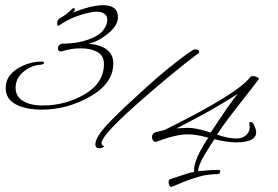

<svg xmlns="http://www.w3.org/2000/svg" viewBox="-20 -699 1069 739"><path d="M714 -35 727 -37Q727 -40 727 -44Q727 -58 733 -77Q739 -96 749.5 -115Q760 -134 767 -146Q774 -158 782 -169Q736 -182 702 -182Q658 -182 583 -154Q581 -153 579 -153Q573 -153 569 -158.5Q565 -164 565 -171Q565 -186 579 -190L614 -199Q895 -338 943 -402Q946 -406 954 -406Q958 -406 961.5 -405Q965 -404 968.5 -402.5Q972 -401 974 -399.5Q976 -398 976 -396Q976 -395 976 -394.5Q976 -394 975 -393Q958 -370 924 -327Q890 -284 863.5 -249Q837 -214 815 -181Q857 -166 891 -166Q902 -166 913 -170Q924 -174 932.5 -184.5Q941 -195 941 -210Q941 -216 940 -222Q938 -229 944 -229.5Q950 -230 954 -224Q966 -204 966 -190Q966 -151 888 -151Q857 -151 805 -163Q802 -158 788.5 -137Q775 -116 766 -101Q757 -86 749.5 -68Q742 -50 743 -40Q786 -45 821 -45Q830 -45 827 -36Q825 -29 818 -29Q806 -29 793.5 -27.5Q781 -26 772 -25Q763 -24 748 -19.5Q733 -15 727.5 -13.5Q722 -12 704.5 -5.5Q687 1 684.5 2Q682 3 661 12L640 20Q640 20 639.5 20Q639 20 638 20Q634 20 631.5 14.5Q629 9 629 3Q629 0 629.5 -2.5Q630 -5 631 -6.5Q632 -8 634 -9Q709 -34 714 -35ZM320 -531Q416 -522 416 -455Q416 -378 327 -327.5Q238 -277 142 -277Q79 -277 40.5 -297.5Q2 -318 2 -360Q2 -406 46 -434Q90 -462 142 -462Q149 -462 150 -457Q147 -452 140 -450Q105 -450 72.5 -424.5Q40 -399 40 -361Q40 -328 68.5 -310.5Q97 -293 144 -293Q233 -293 306.5 -336.5Q380 -380 380 -453Q380 -485 354.5 -499Q329 -513 291 -513Q274 -513 257 -510.5Q240 -508 227 -504Q220 -501 215 -501Q203 -501 203 -512Q203 -517 205 -521Q207 -525 211.5 -528Q216 -531 221 -531Q289 -531 340 -555Q365 -566 379 -585Q393 -604 393 -624Q393 -637 382.5 -645.5Q372 -654 351 -654Q340 -654 327 -651Q259 -637 209 -602Q206 -600 204 -600Q200 -600 200 -607Q200 -624 212 -630Q234 -641 258 -665Q261 -668 264 -668Q267 -668 268 -663.5Q269 -659 265 -655L260 -650Q331 -679 378 -679Q404 -679 419 -668Q434 -657 434 -633Q434 -601 395.5 -569.5Q357 -538 320 -531ZM744 -506Q751 -499 741 -492Q644 -419 520.5 -310.5Q397 -202 376 -163Q364 -143 379 -137Q384 -135 374 -131Q366 -128 364 -128Q347 -128 347 -143Q347 -158 361 -180Q375 -202 406 -233.5Q437 -265 460.5 -287Q484 -309 528 -349Q594 -410 657.5 -459.5Q721 -509 730 -509Q738 -509 744 -506ZM660 -205Q692 -207 703 -207Q735 -207 791 -189Q793 -192 826 -241.5Q859 -291 880 -319L895 -338Q811 -282 660 -205Z"/></svg>

Font: Bilbo Swash Caps
Style: Regular
Weight: 400
Designer: Robert E. Leuschke
Foundry: Robert E. Leuschke
Version: Version 1.003